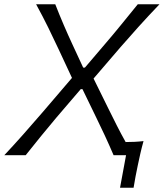

<svg xmlns="http://www.w3.org/2000/svg" viewBox="-38 -733 773 907"><path d="M-17.5 0Q27.5 -48 71.8 -98Q116 -148 163 -202.5L302 -365L239.5 -499Q216 -549.5 190.5 -601.5Q165 -653.5 132.5 -713H223Q242.5 -663 263.2 -614.8Q284 -566.5 304 -523.5L355 -413.5H363L458.5 -525.5Q496 -569 534.8 -616.8Q573.5 -664.5 613 -713H715.5Q662.5 -657.5 616.2 -606.2Q570 -555 531.5 -510.5L404 -362L474 -220Q494.5 -178.5 514.2 -139.5Q534 -100.5 555.5 -62Q576.5 -62 597.5 -63Q618.5 -64 640 -66.5Q631.5 -36 625 -7.5Q618.5 21 613 47.5Q607.5 74.5 602.2 101.2Q597 128 593 154H529L557.5 0H498.5Q477.5 -49 457 -93.2Q436.5 -137.5 416.5 -178L351.5 -312H343.5L227.5 -176.5Q191.5 -133.5 156.8 -91.2Q122 -49 83.5 0Z"/></svg>

Font: Commissioner Flair Light
Style: Italic
Weight: 300
Italic angle: -12°
Designer: Kostas Bartsokas
Foundry: Kostas Bartsokas
Version: Version 1.000; ttfautohint (v1.8.3)